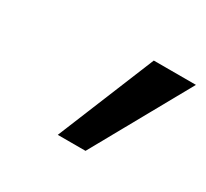

<svg xmlns="http://www.w3.org/2000/svg" viewBox="-77 -923 568 530"><g transform="rotate(30 207.0 -658.0)"><path d="M414.1 -813 241.2 -502.9H152.8L279.8 -813Z"/></g></svg>

Font: Arimo
Style: Bold Italic
Weight: 700
Italic angle: -12°
Designer: Steve Matteson
Foundry: Monotype Imaging Inc.
Version: Version 1.33